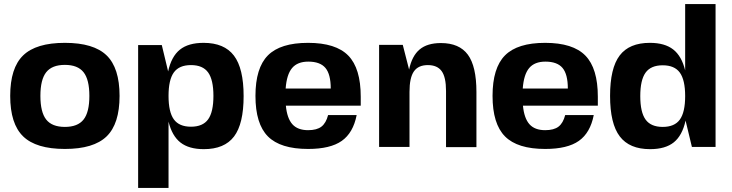

<svg xmlns="http://www.w3.org/2000/svg" viewBox="-20 -720 3587 941"><path d="M93.5 -448.5Q157 -510 298 -510Q439 -510 502.5 -448.5Q566 -387 566 -250Q566 -113 502.5 -51.5Q439 10 298 10Q157 10 93.5 -51.5Q30 -113 30 -250Q30 -387 93.5 -448.5ZM206.5 -366Q178 -330 178 -250Q178 -170 206.5 -134Q235 -98 298 -98Q361 -98 389.5 -134Q418 -170 418 -250Q418 -330 389.5 -366Q361 -402 298 -402Q235 -402 206.5 -366Z M978 -510Q1079 -510 1126.5 -447.5Q1174 -385 1174 -249Q1174 -113 1127 -51Q1080 11 979 11Q906 11 864.5 -21.5Q823 -54 806 -124V201H657V-499H773L804 -370Q820 -443 861.5 -476.5Q903 -510 978 -510ZM1000 -365Q974 -401 916 -401Q858 -401 832 -365Q806 -329 806 -250Q806 -171 832 -135Q858 -99 916 -99Q974 -99 1000 -135Q1026 -171 1026 -250Q1026 -329 1000 -365Z M1381 -202Q1387 -140 1413 -111Q1439 -82 1490 -82Q1533 -82 1555.5 -99.5Q1578 -117 1588 -156H1728Q1711 -69 1655 -29.5Q1599 10 1490 10Q1354 10 1293 -51.5Q1232 -113 1232 -250Q1232 -387 1293 -448.5Q1354 -510 1490 -510Q1626 -510 1687 -447.5Q1748 -385 1748 -246V-202ZM1491 -418Q1438 -418 1411.5 -386.5Q1385 -355 1380 -286H1601Q1601 -356 1575 -387Q1549 -418 1491 -418Z M1954 -500 1985 -379Q1999 -446 2036.5 -477.5Q2074 -509 2141 -509Q2231 -509 2273 -452Q2315 -395 2315 -269V1H2166V-274Q2166 -342 2144.5 -371.5Q2123 -401 2077 -401Q2030 -401 2008.5 -370Q1987 -339 1987 -270V0H1838V-500Z M2543 -202Q2549 -140 2575 -111Q2601 -82 2652 -82Q2695 -82 2717.5 -99.5Q2740 -117 2750 -156H2890Q2873 -69 2817 -29.5Q2761 10 2652 10Q2516 10 2455 -51.5Q2394 -113 2394 -250Q2394 -387 2455 -448.5Q2516 -510 2652 -510Q2788 -510 2849 -447.5Q2910 -385 2910 -246V-202ZM2653 -418Q2600 -418 2573.5 -386.5Q2547 -355 2542 -286H2763Q2763 -356 2737 -387Q2711 -418 2653 -418Z M3166 11Q3065 11 3017.5 -51.5Q2970 -114 2970 -250Q2970 -386 3017 -448Q3064 -510 3165 -510Q3238 -510 3279.5 -477.5Q3321 -445 3338 -375V-700H3487V0H3371L3340 -129Q3324 -56 3282.5 -22.5Q3241 11 3166 11ZM3144 -134Q3170 -98 3228 -98Q3286 -98 3312 -134Q3338 -170 3338 -249Q3338 -328 3312 -364Q3286 -400 3228 -400Q3170 -400 3144 -364Q3118 -328 3118 -249Q3118 -170 3144 -134Z"/></svg>

Font: Fivo Sans Modern
Style: Regular
Weight: 700
Designer: Alexander Slobzheninov
Foundry: Alexander Slobzheninov
Version: 1.0